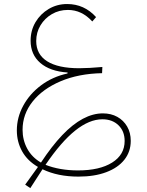

<svg xmlns="http://www.w3.org/2000/svg" viewBox="-20 -554 743 968"><path d="M209.5 276.9Q287.6 161.6 358.9 104.5Q430.2 47.4 496.1 47.4Q546.4 47.4 577.4 77.6Q608.4 107.9 608.4 156.7Q608.4 226.1 545.4 265.6Q482.4 305.2 373 305.2Q327.1 305.2 285.2 297.9Q243.2 290.5 209.5 276.9ZM186.5 265.6Q140.6 238.8 117.2 195.3Q93.8 151.9 93.8 100.6Q93.8 21.5 144.5 -42.2Q195.3 -106 285.6 -144.3Q376 -182.6 494.6 -185.1L496.1 -216.3Q463.4 -213.4 433.1 -211.7Q402.8 -210 379.4 -210Q273.4 -210 218 -244.9Q162.6 -279.8 162.6 -347.2Q162.6 -390.6 184.1 -426.3Q205.6 -461.9 241.7 -482.9Q277.8 -503.9 322.3 -503.9Q357.4 -503.9 387.9 -489.5Q418.5 -475.1 445.3 -445.8L464.4 -467.8Q404.8 -533.7 318.4 -533.7Q267.6 -533.7 225.6 -508.8Q183.6 -483.9 158.9 -442.1Q134.3 -400.4 134.3 -349.1Q134.3 -278.8 183.3 -236.6Q232.4 -194.3 320.8 -188.5L320.3 -183.6Q244.6 -167 187 -123.8Q129.4 -80.6 97.2 -21.2Q64.9 38.1 64.9 103.5Q64.9 161.1 91.6 209Q118.2 256.8 171.4 287.6L106.9 377L132.8 394.5L194.3 299.3Q271 336.4 375.5 336.4Q456.1 336.4 515.4 314.2Q574.7 292 606.9 251.5Q639.2 210.9 639.2 156.2Q639.2 115.2 621.1 84Q603 52.7 571.5 35.2Q540 17.6 498.5 17.6Q448.7 17.6 397.5 44.9Q346.2 72.3 293.7 127.4Q241.2 182.6 186.5 265.6Z"/></svg>

Font: Estedad-FD VF
Style: Regular
Weight: 100
Designer: Amin Abedi
Version: Version 7.3